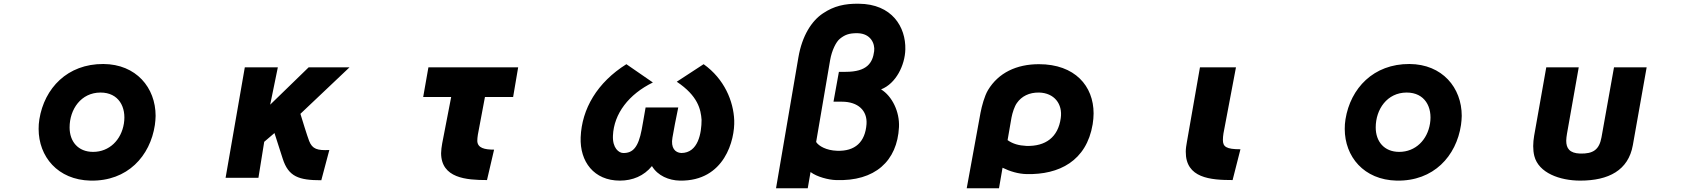

<svg xmlns="http://www.w3.org/2000/svg" viewBox="-20 -889 9040 1029"><path d="M810 -219C812 -236 814 -252 814 -268C814 -419 710 -545 534 -546C341 -547 218 -416 191 -250C188 -232 187 -215 187 -198C187 -50 289 75 465 79C664 83 785 -53 810 -219ZM644 -227C630 -139 566 -75 479 -75C398 -75 353 -131 353 -206C353 -303 414 -393 519 -393C616 -393 658 -315 644 -227Z M1590 -279 1853 -528H1634L1428 -328L1469 -528H1292L1189 64H1365L1396 -129L1451 -176C1458 -154 1488 -62 1495 -39C1526 58 1581 77 1702 77L1745 -85C1681 -82 1654 -90 1637 -133C1627 -158 1597 -256 1590 -279Z M2541 -167 2579 -369H2730L2757 -528H2276L2248 -369H2398L2350 -121C2347 -105 2344 -82 2344 -68C2345 66 2479 76 2590 76L2628 -87C2576 -87 2540 -96 2538 -133C2538 -143 2539 -155 2541 -167Z M3915 -244C3911 -347 3862 -466 3751 -545L3607 -451C3721 -375 3736 -302 3740 -247C3740 -176 3722 -69 3631 -69C3598 -71 3574 -96 3584 -152C3590 -188 3603 -256 3615 -313H3440C3428 -246 3424 -219 3419 -194C3401 -100 3372 -68 3320 -69C3297 -69 3262 -95 3265 -162C3270 -280 3350 -384 3479 -447L3337 -545C3181 -447 3098 -306 3092 -153C3087 -23 3163 79 3302 79C3370 79 3431 54 3474 1C3505 53 3565 78 3624 79C3864 83 3919 -141 3915 -244Z M4832 -624C4835 -744 4761 -868 4582 -869C4508 -870 4449 -857 4390 -817C4330 -777 4279 -698 4259 -582L4139 120H4309L4324 33C4358 59 4421 75 4460 76C4669 84 4789 -26 4798 -208C4802 -290 4761 -374 4702 -410C4782 -441 4830 -540 4832 -624ZM4665 -615C4657 -552 4627 -504 4512 -504H4476L4447 -344H4492C4579 -344 4629 -296 4624 -224C4617 -128 4563 -77 4465 -81C4409 -83 4368 -106 4354 -128L4429 -567C4438 -619 4461 -665 4481 -681C4506 -701 4528 -712 4577 -711C4646 -709 4670 -656 4665 -615Z M5836 -223C5839 -243 5841 -262 5841 -281C5841 -428 5741 -545 5548 -545C5428 -545 5331 -499 5275 -406C5256 -374 5242 -321 5235 -285L5161 120H5334L5353 10C5394 30 5438 43 5482 44C5656 48 5803 -26 5836 -223ZM5380 -138 5401 -259C5406 -285 5417 -319 5430 -337C5455 -373 5496 -394 5549 -393C5630 -391 5676 -332 5665 -256C5651 -153 5583 -104 5481 -107C5440 -109 5408 -118 5380 -138Z M6586 76 6628 -89C6551 -89 6534 -103 6534 -139C6534 -149 6535 -162 6537 -174L6604 -528H6411L6341 -128C6338 -110 6335 -94 6335 -76C6334 66 6468 76 6586 76Z M7810 -219C7812 -236 7814 -252 7814 -268C7814 -419 7710 -545 7534 -546C7341 -547 7218 -416 7191 -250C7188 -232 7187 -215 7187 -198C7187 -50 7289 75 7465 79C7664 83 7785 -53 7810 -219ZM7644 -227C7630 -139 7566 -75 7479 -75C7398 -75 7353 -131 7353 -206C7353 -303 7414 -393 7519 -393C7616 -393 7658 -315 7644 -227Z M8731 -111 8805 -528H8630L8563 -153C8551 -88 8520 -64 8448 -66C8392 -68 8374 -94 8374 -135C8374 -146 8376 -159 8378 -172L8441 -528H8267L8202 -161C8199 -143 8197 -124 8197 -106C8197 -87 8199 -69 8203 -53C8226 38 8340 79 8449 79C8601 79 8707 24 8731 -111Z"/></svg>

Font: LINE Seed JP App_OTF ExtraBold
Style: Regular
Weight: 800
Designer: LINE & Fontrix & Fontworks
Version: Version 1.013